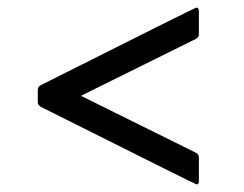

<svg xmlns="http://www.w3.org/2000/svg" viewBox="-20 -575 640 503"><path d="M495 -92Q492 -92 87 -295Q79 -300 79 -307V-339Q79 -348 87 -352Q491 -555 494 -555Q501 -555 501 -546V-485Q501 -478 493 -473L192 -324L493 -175Q501 -171 501 -163V-100Q501 -92 495 -92Z"/></svg>

Font: YamahaIndonesia935. App
Style: Regular
Weight: 400
Designer: Dalton Maag Ltd
Foundry: Dalton Maag Ltd
Version: Version 1.002; January 01, 2024; Regular/Italic